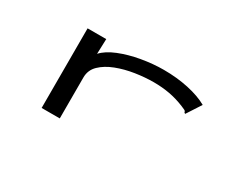

<svg xmlns="http://www.w3.org/2000/svg" viewBox="-78 -717 1157 963"><g transform="rotate(30 500.0 -235.0)"><path d="M210 -460H318L315 -373Q343 -404 397.5 -426Q452 -448 518 -459.5Q584 -471 646 -471Q722 -471 789 -456.5Q856 -442 902 -416L854 -342L848 -333L842 -337Q841 -345 834.5 -348.5Q828 -352 813 -358Q769 -376 725.5 -384Q682 -392 633 -392Q583 -392 527.5 -383.5Q472 -375 424 -356.5Q376 -338 345.5 -308.5Q315 -279 315 -236V1H210Z"/></g></svg>

Font: Inconsolata UltraExpanded Medium
Style: Regular
Weight: 500
Width: 9
Monospace: yes
Designer: Raph Levien, Cyreal, Brenton Simpson
Foundry: Raph Levien, Cyreal, Google
Version: Version 3.001; ttfautohint (v1.8.2.53-6de2)